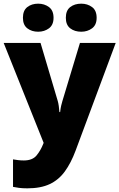

<svg xmlns="http://www.w3.org/2000/svg" viewBox="-21 -787 651 1047"><path d="M-1 -553H200L294 -236Q297 -226 299.5 -209Q302 -192 303 -176H307Q309 -196 312.5 -210.5Q316 -225 319 -235L415 -553H610L391 35Q366 102 332.5 148Q299 194 250 217Q201 240 128 240Q102 240 83 237.5Q64 235 50 232V82Q61 84 76.5 86Q92 88 109 88Q156 88 178.5 60.5Q201 33 215 -3L217 -8ZM104 -690Q104 -730 128 -748.5Q152 -767 187 -767Q221 -767 246 -748.5Q271 -730 271 -690Q271 -651 246 -632.5Q221 -614 187 -614Q152 -614 128 -632.5Q104 -651 104 -690ZM338 -690Q338 -730 362 -748.5Q386 -767 422 -767Q456 -767 481 -748.5Q506 -730 506 -690Q506 -651 481 -632.5Q456 -614 422 -614Q386 -614 362 -632.5Q338 -651 338 -690Z"/></svg>

Font: Noto Sans Syriac Western Black
Style: Regular
Weight: 900
Designer: Patrick Giasson and the Monotype Design Team
Foundry: Monotype Imaging Inc.
Version: Version 3.000; ttfautohint (v1.8.4.7-5d5b)